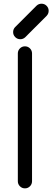

<svg xmlns="http://www.w3.org/2000/svg" viewBox="-20 -1036 288 1056"><path d="M78.1 -742.2Q78.1 -758.3 89.6 -769.8Q101.1 -781.2 117.2 -781.2Q133.3 -781.2 144.8 -769.8Q156.2 -758.3 156.2 -742.2V-39.1Q156.2 -22.9 144.8 -11.5Q133.3 0 117.2 0Q101.1 0 89.6 -11.5Q78.1 -22.9 78.1 -39.1ZM236.8 -949.2 118.2 -830.6Q106.9 -820.3 91.3 -820.3Q75.2 -820.3 63.7 -831.8Q52.2 -843.3 52.2 -859.4Q52.2 -874.5 62 -885.7L180.7 -1004.4Q192.4 -1015.6 208.5 -1015.6Q224.6 -1015.6 236.1 -1004.2Q247.6 -992.7 247.6 -976.6Q247.6 -960.9 236.8 -949.2Z"/></svg>

Font: Comfortaa
Style: Regular
Weight: 400
Designer: Johan Aakerlund - aajohan
Foundry: Johan Aakerlund
Version: Version 2.004 2013